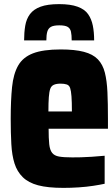

<svg xmlns="http://www.w3.org/2000/svg" viewBox="-20 -830 544 932"><path d="M288 82Q212 82 165 69.5Q118 57 90.5 30Q63 3 50.5 -36.5Q38 -76 35 -130.5Q32 -185 32 -253Q32 -343 38.5 -407Q45 -471 68 -511.5Q91 -552 140 -571Q189 -590 275 -590Q343 -590 387 -578.5Q431 -567 455 -542Q479 -517 489 -477.5Q499 -438 501.5 -382.5Q504 -327 504 -253V-205H216Q216 -158 219 -130Q222 -102 233 -88Q244 -74 267 -70Q290 -66 331 -66Q350 -66 373 -66.5Q396 -67 425.5 -69Q455 -71 488 -74V62Q465 67 432.5 72Q400 77 362.5 79.5Q325 82 288 82ZM329 -273V-289Q329 -335 327 -362Q325 -389 320.5 -402.5Q316 -416 304 -420Q292 -424 274 -424Q254 -424 241.5 -418.5Q229 -413 224 -399Q219 -385 217 -358.5Q215 -332 215 -289H342ZM267 -810Q322 -810 356.5 -797.5Q391 -785 407.5 -761.5Q424 -738 430.5 -706Q437 -674 437 -634H328Q328 -660 324.5 -676Q321 -692 308.5 -699.5Q296 -707 268 -707Q240 -707 227 -699.5Q214 -692 209.5 -676Q205 -660 205 -634H97Q97 -672 102.5 -705Q108 -738 125.5 -761.5Q143 -785 177 -797.5Q211 -810 267 -810Z"/></svg>

Font: Farlight84_Sys_V01
Style: Bold
Weight: 700
Designer: Monotype Design Team, Nadine Chahine and Nizar Qandah
Foundry: Monotype Imaging Inc.
Version: Version 2.004;October 31, 2024;FontCreator 14.0.0.2814 64-bi